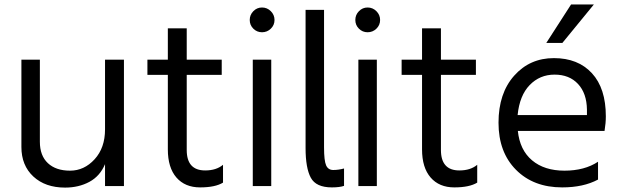

<svg xmlns="http://www.w3.org/2000/svg" viewBox="-20 -812 2795 863"><path d="M76.2 -151.4V-543.9H159.2V-174.8Q159.2 -112.3 195.3 -78.6Q231.4 -44.9 294.9 -44.9Q358.4 -44.9 405.3 -96.2Q452.1 -147.5 452.1 -230.5V-543.9H537.1V24.4H452.1V-74.2Q429.7 -20.5 381.8 5.4Q334 31.2 272.5 31.2Q183.6 31.2 129.9 -18.6Q76.2 -68.4 76.2 -151.4Z M642.6 -475.6V-543.9H734.4V-684.6H819.3V-543.9H976.6V-475.6H819.3V-137.7Q819.3 -45.9 902.3 -45.9Q952.1 -45.9 982.4 -71.3V8.8Q947.3 30.3 879.4 30.3Q811.5 30.3 772.9 -14.2Q734.4 -58.6 734.4 -140.6V-475.6Z M1118.7 -683.1Q1102.5 -699.2 1102.5 -722.2Q1102.5 -745.1 1118.7 -761.7Q1134.8 -778.3 1157.7 -778.3Q1180.7 -778.3 1197.3 -761.7Q1213.9 -745.1 1213.9 -722.2Q1213.9 -699.2 1197.3 -683.1Q1180.7 -667 1157.7 -667Q1134.8 -667 1118.7 -683.1ZM1116.2 24.4V-543.9H1199.2V24.4Z M1353.5 -146.5V-767.6H1436.5V-149.4Q1436.5 -89.8 1445.8 -68.8Q1455.1 -47.9 1478 -47.9Q1501 -47.9 1526.4 -54.7V23.4Q1506.8 30.3 1471.7 30.3Q1400.4 30.3 1377 -13.2Q1353.5 -56.6 1353.5 -146.5Z M1593.3 -683.1Q1577.1 -699.2 1577.1 -722.2Q1577.1 -745.1 1593.3 -761.7Q1609.4 -778.3 1632.3 -778.3Q1655.3 -778.3 1671.9 -761.7Q1688.5 -745.1 1688.5 -722.2Q1688.5 -699.2 1671.9 -683.1Q1655.3 -667 1632.3 -667Q1609.4 -667 1593.3 -683.1ZM1590.8 24.4V-543.9H1673.8V24.4Z M1785.2 -475.6V-543.9H1877V-684.6H1961.9V-543.9H2119.1V-475.6H1961.9V-137.7Q1961.9 -45.9 2044.9 -45.9Q2094.7 -45.9 2125 -71.3V8.8Q2089.8 30.3 2022 30.3Q1954.1 30.3 1915.5 -14.2Q1877 -58.6 1877 -140.6V-475.6Z M2703.1 -289.1Q2703.1 -258.8 2697.3 -223.6H2307.6Q2316.4 -137.7 2371.6 -91.3Q2426.8 -44.9 2517.1 -44.9Q2607.4 -44.9 2668 -85V-4.9Q2602.5 30.3 2506.8 30.3Q2377.9 30.3 2299.3 -48.8Q2220.7 -127.9 2220.7 -260.3Q2220.7 -392.6 2291 -471.7Q2361.3 -550.8 2469.7 -550.8Q2578.1 -550.8 2640.6 -482.9Q2703.1 -415 2703.1 -289.1ZM2306.6 -294.9H2618.2V-319.3Q2617.2 -392.6 2578.1 -434.6Q2539.1 -476.6 2472.7 -476.6Q2406.2 -476.6 2360.8 -429.7Q2315.4 -382.8 2306.6 -294.9ZM2435.5 -619.1 2546.9 -792H2649.4L2507.8 -619.1Z"/></svg>

Font: GenEi M Gothic v2 Regular
Style: Regular
Weight: 400
Version: Version 2.0